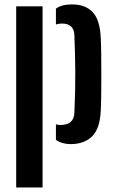

<svg xmlns="http://www.w3.org/2000/svg" viewBox="-20 -628 507 848"><path d="M227 -79Q235 -76 247.5 -76Q306 -76 308.5 -129.5Q313 -225.5 312.5 -308.5Q312 -391.5 308.5 -473.5Q306 -524 254 -524Q239.5 -524 227 -520V-590Q240 -599 257 -603.8Q274 -608.5 298 -608.5Q357.5 -608.5 389.5 -574.2Q421.5 -540 425 -461Q426.5 -433 427 -390Q427.5 -347 427.5 -299.5Q427.5 -252 427 -209.2Q426.5 -166.5 425 -139Q421.5 -60 386.8 -25.8Q352 8.5 292 8.5Q253.5 8.5 227 -10.5ZM51.5 200V-600H168V200Z"/></svg>

Font: Big Shoulders Stencil Text
Style: Bold
Weight: 700
Designer: Patric King
Foundry: XO Type Co
Version: Version 1.000